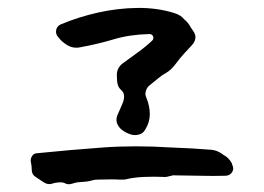

<svg xmlns="http://www.w3.org/2000/svg" viewBox="-20 -507 681 496"><path d="M485 -412Q485 -400 475.5 -390Q466 -380 456 -369Q445 -357 433.5 -341.5Q422 -326 408 -318Q400 -314 389 -305Q378 -296 367 -287Q360 -282 357 -272.5Q354 -263 358 -255Q367 -233 367 -212Q367 -191 355 -172Q349 -161 337 -159Q333 -158 329 -158Q325 -158 320 -159Q303 -164 292 -174Q275 -191 284 -211Q290 -225 296 -238.5Q302 -252 300 -263Q299 -269 293 -274.5Q287 -280 285 -286Q283 -292 282.5 -297.5Q282 -303 282 -309Q280 -331 298 -344Q317 -358 336.5 -372Q356 -386 373 -402Q378 -407 375.5 -413Q373 -419 366 -419Q316 -418 274 -405.5Q232 -393 188 -385Q166 -380 147 -395Q141 -399 136.5 -404Q132 -409 128 -414Q123 -422 125.5 -431Q128 -440 137 -444Q182 -463 233 -474.5Q284 -486 335.5 -486.5Q387 -487 431 -473Q447 -468 455 -458Q456 -457 456.5 -456.5Q457 -456 457 -456Q466 -449 473 -436Q476 -431 480 -425.5Q484 -420 485 -412ZM580 -81Q585 -72 580 -63Q575 -54 564 -53Q532 -52 494 -53Q456 -54 432 -54H427Q424 -54 423 -53Q418 -52 412 -50.5Q406 -49 401 -50Q380 -51 353.5 -50Q327 -49 306 -44Q302 -43 298.5 -43Q295 -43 291 -43Q269 -44 260.5 -43.5Q252 -43 232 -43Q223 -43 214 -40Q207 -38 198.5 -37.5Q190 -37 180 -36Q174 -35 168 -33Q162 -31 157 -31Q153 -31 148 -33.5Q143 -36 138 -36Q125 -36 114.5 -32.5Q104 -29 93 -36Q89 -39 79.5 -45Q70 -51 67 -54Q62 -60 62 -69Q62 -78 60 -87Q58 -95 62 -102.5Q66 -110 74 -111Q163 -120 246 -126Q329 -132 422 -126Q451 -125 476.5 -123.5Q502 -122 527 -120Q535 -119 541 -116.5Q547 -114 553 -110Q554 -109 555 -108.5Q556 -108 557 -107Q571 -100 579 -85Z"/></svg>

Font: Slackside One
Style: Regular
Weight: 400
Version: Version 1.000